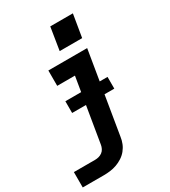

<svg xmlns="http://www.w3.org/2000/svg" viewBox="-229 -864 1057 1191"><g transform="rotate(-30 300.0 -268.0)"><path d="M3 215V105H155Q168 105 181.5 101.5Q195 98 206.5 89.5Q218 81 224.5 68Q231 55 233 42L308 -410H181V-520H459L363 60Q360 83 351 105.5Q342 128 326.5 147Q311 166 290 179.5Q269 193 246.5 201Q224 209 200.5 212Q177 215 155 215ZM302 -589 328 -751H490L463 -589ZM177 -218V-302H479V-218Z"/></g></svg>

Font: Iosevka SS04 XBd Ex Obl
Style: Regular
Weight: 800
Width: 7
Italic angle: -9°
Monospace: yes
Designer: Belleve Invis
Foundry: Belleve Invis
Version: Version 19.0.0; ttfautohint (v1.8.4)